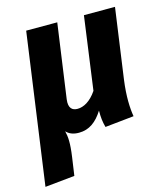

<svg xmlns="http://www.w3.org/2000/svg" viewBox="-119 -618 804 925"><g transform="rotate(-15 283.0 -155.5)"><path d="M492 -181 541 -531H386L336 -167C305 -121 270 -103 240 -103C215 -103 195 -116 201 -161L253 -531H98L-7 220L141 205L154 115C164 45 161 15 154 -14C169 2 189 10 217 10C269 10 306 -19 337 -68C337 -34 339 -13 347 16L491 1C484 -40 481 -100 492 -181Z"/></g></svg>

Font: Fira Sans
Style: Bold Italic
Weight: 700
Italic angle: -8°
Designer: bBox Type GmbH & Carrois Corporate GbR & Edenspiekermann AG
Foundry: bBox Type GmbH & Carrois Corporate GbR & Edenspiekermann AG
Version: Version 4.301;PS 004.301;hotconv 1.0.88;makeotf.lib2.5.64775